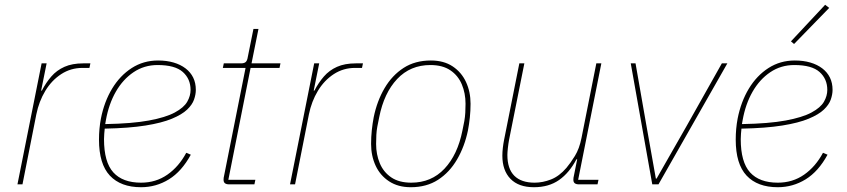

<svg xmlns="http://www.w3.org/2000/svg" viewBox="-20 -771 3541 803"><path d="M74 0H53L154 -506H175L152 -392H155Q172 -425 194.5 -451Q217 -477 249.5 -491.5Q282 -506 328 -506H358L354 -487H325Q276 -487 236 -461Q196 -435 169.5 -391Q143 -347 132 -293Z M570 12Q485 12 439.5 -36.5Q394 -85 394 -187Q394 -210 396 -232Q398 -254 402 -275Q416 -346 449 -400.5Q482 -455 531 -486.5Q580 -518 641 -518Q677 -518 706 -509.5Q735 -501 756 -485Q777 -469 788 -446.5Q799 -424 799 -395Q799 -376 791.5 -354.5Q784 -333 762.5 -312.5Q741 -292 699 -274.5Q657 -257 588.5 -246Q520 -235 418 -233Q417 -226 416 -211.5Q415 -197 415 -189Q415 -93 454 -50Q493 -7 570 -7Q632 -7 680 -40.5Q728 -74 759 -132L778 -124Q740 -54 686.5 -21Q633 12 570 12ZM639 -499Q583 -499 538.5 -469Q494 -439 464.5 -387.5Q435 -336 423 -269L420 -252Q533 -254 603 -267Q673 -280 711 -300.5Q749 -321 763 -345.5Q777 -370 777 -395Q777 -441 744.5 -470Q712 -499 639 -499Z M1044 0H938Q927 0 921 -4.5Q915 -9 915 -19Q915 -24 915.5 -27.5Q916 -31 917 -35L1007 -487H912L916 -506H988Q1002 -506 1008 -512Q1014 -518 1016 -531L1040 -650H1061L1032 -506H1153L1149 -487H1028L935 -19H1048Z M1214 0H1193L1294 -506H1315L1292 -392H1295Q1312 -425 1334.5 -451Q1357 -477 1389.5 -491.5Q1422 -506 1468 -506H1498L1494 -487H1465Q1416 -487 1376 -461Q1336 -435 1309.5 -391Q1283 -347 1272 -293Z M1698 12Q1645 12 1607.5 -12.5Q1570 -37 1551 -78Q1532 -119 1532 -169Q1532 -198 1535 -226.5Q1538 -255 1543 -281Q1557 -349 1588.5 -402.5Q1620 -456 1668 -487Q1716 -518 1782 -518Q1836 -518 1873 -493.5Q1910 -469 1929 -428Q1948 -387 1948 -337Q1948 -308 1945 -279.5Q1942 -251 1937 -225Q1923 -158 1891.5 -104Q1860 -50 1812 -19Q1764 12 1698 12ZM1700 -7Q1784 -7 1839 -65.5Q1894 -124 1914 -225L1922 -265Q1925 -282 1926 -300Q1927 -318 1927 -337Q1927 -381 1911.5 -418Q1896 -455 1863.5 -477Q1831 -499 1780 -499Q1696 -499 1641 -440.5Q1586 -382 1566 -281L1558 -241Q1555 -225 1554 -207Q1553 -189 1553 -169Q1553 -125 1568.5 -88Q1584 -51 1616.5 -29Q1649 -7 1700 -7Z M2152 -506H2173L2109 -186Q2106 -170 2104 -151.5Q2102 -133 2102 -123Q2102 -65 2131 -36Q2160 -7 2216 -7Q2250 -7 2284.5 -20.5Q2319 -34 2349 -69Q2366 -89 2384.5 -119Q2403 -149 2412 -194L2474 -506H2495L2398 -19H2483L2479 0H2401Q2390 0 2384 -4.5Q2378 -9 2378 -19Q2378 -24 2378.5 -27.5Q2379 -31 2380 -35L2394 -105H2391Q2361 -48 2318 -18Q2275 12 2213 12Q2149 12 2115 -23Q2081 -58 2081 -120Q2081 -135 2083 -152.5Q2085 -170 2088 -185Z M2734 0H2708L2618 -506H2638L2684 -243L2723 -24H2726L2851 -243L2999 -506H3022Z M3233 12Q3148 12 3102.5 -36.5Q3057 -85 3057 -187Q3057 -210 3059 -232Q3061 -254 3065 -275Q3079 -346 3112 -400.5Q3145 -455 3194 -486.5Q3243 -518 3304 -518Q3340 -518 3369 -509.5Q3398 -501 3419 -485Q3440 -469 3451 -446.5Q3462 -424 3462 -395Q3462 -376 3454.5 -354.5Q3447 -333 3425.5 -312.5Q3404 -292 3362 -274.5Q3320 -257 3251.5 -246Q3183 -235 3081 -233Q3080 -226 3079 -211.5Q3078 -197 3078 -189Q3078 -93 3117 -50Q3156 -7 3233 -7Q3295 -7 3343 -40.5Q3391 -74 3422 -132L3441 -124Q3403 -54 3349.5 -21Q3296 12 3233 12ZM3302 -499Q3246 -499 3201.5 -469Q3157 -439 3127.5 -387.5Q3098 -336 3086 -269L3083 -252Q3196 -254 3266 -267Q3336 -280 3374 -300.5Q3412 -321 3426 -345.5Q3440 -370 3440 -395Q3440 -441 3407.5 -470Q3375 -499 3302 -499ZM3448 -738 3301 -587 3288 -598 3431 -751Z"/></svg>

Font: IBM Plex Sans Thin
Style: Italic
Weight: 250
Italic angle: -11.31°
Designer: Mike Abbink, Paul van der Laan, Pieter van Rosmalen
Foundry: Bold Monday
Version: Version 3.201